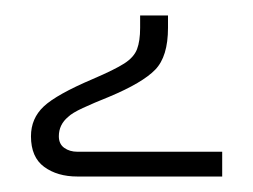

<svg xmlns="http://www.w3.org/2000/svg" viewBox="-20 -211 327 248"><path d="M80 17Q54 17 37 4.5Q20 -8 20 -35Q20 -58 36.5 -73.5Q53 -89 100 -109Q128 -121 140.5 -129Q153 -137 157 -147.5Q161 -158 161 -175V-191H197V-175Q197 -138 180.5 -121Q164 -104 121 -86Q101 -78 87 -71.5Q73 -65 68 -60Q56 -50 56 -35Q56 -25 63 -20Q70 -15 80 -15H267V17Z"/></svg>

Font: Noto Kufi Arabic
Style: Regular
Weight: 400
Designer: Monotype Design Team, David Williams, Khaled Hosny
Foundry: Google LLC
Version: Version 2.109; ttfautohint (v1.8.4.7-5d5b)